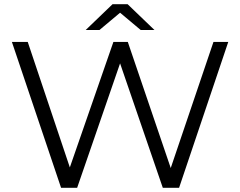

<svg xmlns="http://www.w3.org/2000/svg" viewBox="-20 -901 1151 921"><path d="M556 -840 655 -757H721L592 -881H520L391 -757H457ZM1004 -700 799 -95 593 -700H524L315 -98L113 -700H37L273 0H350L556 -597L761 0H839L1075 -700Z"/></svg>

Font: Talent
Style: Regular
Weight: 400
Designer: Mike Powis
Version: Version 1.001;hotconv 1.0.109;makeotfexe 2.5.65596